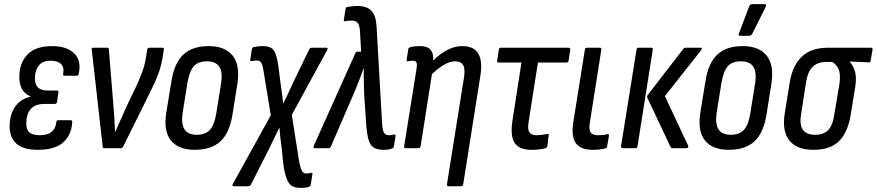

<svg xmlns="http://www.w3.org/2000/svg" viewBox="-20 -720 4260 933"><path d="M164 8Q91 8 57.5 -24Q24 -56 27 -116Q29 -167 54.5 -203Q80 -239 128 -250V-252Q99 -263 85.5 -290Q72 -317 74 -354Q77 -420 116.5 -458Q156 -496 233 -496Q304 -496 340 -461Q376 -426 363 -364Q361 -352 353 -352H293Q285 -352 287 -363Q293 -392 277 -408.5Q261 -425 226 -425Q187 -425 168.5 -401.5Q150 -378 150 -342Q147 -280 212 -280H257Q266 -280 264 -271L257 -224Q255 -215 247 -215H197Q152 -215 130.5 -191.5Q109 -168 108 -126Q106 -93 121.5 -78Q137 -63 174 -63Q247 -63 254 -127Q254 -136 263 -136H323Q332 -136 331 -126Q327 -63 286.5 -27.5Q246 8 164 8Z M487 0Q480 0 479 -8L426 -477Q424 -488 432 -488H501Q509 -488 509 -480L532 -197Q534 -168 536 -138.5Q538 -109 539 -79H540Q553 -108 566 -137.5Q579 -167 592 -196L644 -305Q661 -342 672 -372.5Q683 -403 689 -439L695 -478Q697 -488 705 -488H769Q778 -488 776 -478L770 -440Q763 -397 748 -357.5Q733 -318 709 -271L578 -7Q574 0 568 0Z M927 8Q847 8 810.5 -37.5Q774 -83 788 -172L813 -325Q827 -414 871 -455Q915 -496 994 -496Q1072 -496 1109.5 -451Q1147 -406 1134 -316L1110 -165Q1096 -75 1051.5 -33.5Q1007 8 927 8ZM936 -65Q978 -65 1000 -89Q1022 -113 1031 -169L1054 -313Q1063 -370 1045.5 -396Q1028 -422 986 -422Q943 -422 922 -398.5Q901 -375 891 -319L868 -175Q850 -65 936 -65Z M1440 193Q1414 193 1398.5 183.5Q1383 174 1373.5 149.5Q1364 125 1357 80L1349 0Q1345 -25 1342.5 -49.5Q1340 -74 1338 -99H1337Q1325 -74 1313 -49.5Q1301 -25 1289 0L1199 178Q1194 185 1188 185H1117Q1105 185 1112 173L1296 -160L1260 -379Q1255 -409 1248 -417.5Q1241 -426 1229 -426Q1218 -426 1202 -423Q1196 -422 1196 -430L1204 -481Q1205 -488 1212 -491Q1222 -493 1233.5 -494.5Q1245 -496 1258 -496Q1296 -496 1310.5 -475Q1325 -454 1333 -396L1343 -318Q1347 -293 1350 -268Q1353 -243 1356 -218H1357Q1370 -244 1381.5 -268.5Q1393 -293 1404 -318L1483 -481Q1487 -488 1495 -488H1566Q1576 -488 1570 -477L1398 -162L1434 68Q1442 103 1449 113Q1456 123 1469 123Q1478 123 1492 120Q1500 118 1498 128L1490 178Q1488 186 1481 188Q1472 191 1461.5 192Q1451 193 1440 193Z M1844 8Q1799 8 1782 -16.5Q1765 -41 1760 -109L1750 -255Q1749 -290 1748 -321Q1747 -352 1748 -388H1747Q1734 -352 1722 -321Q1710 -290 1695 -256L1588 -8Q1584 0 1577 0H1509Q1500 0 1505 -12L1707 -462Q1710 -469 1717 -469H1735L1729 -572Q1727 -600 1717 -610Q1707 -620 1689 -620Q1674 -620 1657 -617Q1649 -615 1651 -624L1659 -676Q1660 -684 1667 -686Q1691 -691 1717 -691Q1762 -691 1784.5 -668Q1807 -645 1810 -590L1837 -115Q1839 -85 1846.5 -74Q1854 -63 1870 -63Q1876 -63 1881.5 -63.5Q1887 -64 1894 -66Q1904 -68 1902 -58L1894 -8Q1892 1 1884 2Q1874 6 1863.5 7Q1853 8 1844 8Z M1951 0Q1942 0 1944 -10L2004 -385Q2008 -409 2003.5 -417Q1999 -425 1985 -425Q1980 -425 1974 -424Q1968 -423 1962 -422Q1955 -421 1956 -430L1964 -481Q1965 -489 1975 -491Q1986 -494 1998.5 -495Q2011 -496 2022 -496Q2090 -496 2085 -426Q2121 -461 2156 -478.5Q2191 -496 2227 -496Q2338 -496 2314 -350L2231 175Q2229 185 2220 185H2160Q2150 185 2152 175L2235 -345Q2241 -386 2230.5 -404Q2220 -422 2191 -422Q2145 -422 2079 -360L2024 -10Q2022 0 2013 0Z M2563 8Q2504 8 2481.5 -24.5Q2459 -57 2470 -133L2514 -416H2403Q2394 -416 2396 -425L2404 -479Q2406 -488 2414 -488H2743Q2752 -488 2751 -478L2743 -425Q2741 -416 2732 -416H2594L2548 -123Q2543 -90 2553 -76.5Q2563 -63 2586 -63Q2601 -63 2615 -65Q2629 -67 2640 -69Q2648 -71 2646 -61L2640 -9Q2638 -3 2631 0Q2618 4 2600.5 6Q2583 8 2563 8Z M2861 8Q2803 8 2779 -23Q2755 -54 2766 -127L2822 -478Q2823 -488 2832 -488H2895Q2904 -488 2902 -478L2846 -122Q2841 -88 2850.5 -75.5Q2860 -63 2886 -63Q2898 -63 2909.5 -64Q2921 -65 2932 -68Q2940 -70 2939 -59L2930 -8Q2929 0 2922 1Q2896 8 2861 8Z M3248 0Q3242 0 3239 -5L3126 -244Q3123 -252 3128 -259L3300 -482Q3304 -488 3310 -488H3384Q3396 -488 3387 -476L3211 -253L3324 -12Q3326 -7 3323.5 -3.5Q3321 0 3316 0ZM3007 0Q2997 0 2998 -10L3073 -478Q3074 -488 3083 -488H3146Q3154 -488 3152 -478L3078 -10Q3077 0 3068 0Z M3522 8Q3442 8 3405.5 -37.5Q3369 -83 3383 -172L3408 -325Q3422 -414 3466 -455Q3510 -496 3589 -496Q3667 -496 3704.5 -451Q3742 -406 3729 -316L3705 -165Q3691 -75 3646.5 -33.5Q3602 8 3522 8ZM3531 -65Q3573 -65 3595 -89Q3617 -113 3626 -169L3649 -313Q3658 -370 3640.5 -396Q3623 -422 3581 -422Q3538 -422 3517 -398.5Q3496 -375 3486 -319L3463 -175Q3445 -65 3531 -65ZM3576 -546Q3565 -546 3571 -558L3621 -690Q3625 -700 3637 -700H3695Q3707 -700 3701 -687L3635 -555Q3630 -546 3619 -546Z M3933 8Q3852 8 3816 -37Q3780 -82 3793 -167L3817 -316Q3830 -400 3875.5 -444Q3921 -488 4002 -488H4213Q4221 -488 4220 -479L4211 -426Q4210 -416 4202 -417L4109 -421V-420Q4126 -402 4134.5 -373.5Q4143 -345 4136 -298L4114 -163Q4100 -77 4057.5 -34.5Q4015 8 3933 8ZM3941 -65Q3981 -65 4003.5 -87Q4026 -109 4034 -163L4059 -311Q4066 -359 4055 -383.5Q4044 -408 4024 -419H3994Q3955 -419 3930.5 -397Q3906 -375 3897 -321L3873 -166Q3864 -112 3882 -88.5Q3900 -65 3941 -65Z"/></svg>

Font: Sofia Sans Condensed Medium
Style: Italic
Weight: 500
Italic angle: -9°
Designer: Botio Nikoltchev, Ani Petrova
Foundry: lettersoup
Version: Version 4.101; ttfautohint (v1.8.4.7-5d5b)